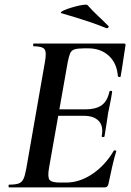

<svg xmlns="http://www.w3.org/2000/svg" viewBox="-20 -814 571 834"><path d="M20 0Q17 0 17 -6Q17 -12 20 -12Q47 -12 61 -17Q75 -22 82 -37Q89 -52 94 -81L175 -544Q183 -587 173.5 -600Q164 -613 126 -613Q124 -613 124 -619Q124 -625 126 -625H519Q527 -625 525 -616Q522 -597 518 -571Q514 -545 510.5 -521Q507 -497 504 -482Q503 -478 497.5 -479.5Q492 -481 492 -483Q488 -539 453 -571.5Q418 -604 363 -604H345Q317 -604 303.5 -599.5Q290 -595 284.5 -582Q279 -569 274 -543L193 -85Q186 -45 195 -33Q204 -21 241 -21H267Q326 -21 381.5 -58.5Q437 -96 474 -159Q476 -162 481.5 -160.5Q487 -159 485 -157Q476 -128 467 -88.5Q458 -49 451 -15Q448 0 435 0ZM434 -222Q433 -218 427 -218.5Q421 -219 422 -223Q430 -267 408.5 -289Q387 -311 344 -311H187L191 -339H351Q396 -339 421 -356.5Q446 -374 455 -415Q456 -420 462 -419.5Q468 -419 467 -414Q462 -382 458 -363.5Q454 -345 450 -325Q446 -300 442.5 -275.5Q439 -251 434 -222ZM441 -692Q404 -707 374.5 -717Q345 -727 316 -736Q287 -745 249 -756Q240 -758 247.5 -763.5Q255 -769 272 -775Q289 -781 308 -786Q327 -791 342 -793Q357 -795 360 -792Q383 -766 402 -748.5Q421 -731 451 -701Q454 -698 450 -694Q446 -690 441 -692Z"/></svg>

Font: Cormorant Infant Light
Style: Bold Italic
Weight: 700
Italic angle: -10°
Version: Version 4.001